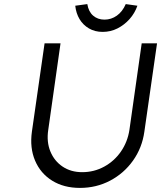

<svg xmlns="http://www.w3.org/2000/svg" viewBox="-20 -912 788 939"><path d="M371 7Q292 7 235 -28.5Q178 -64 151.5 -126.5Q125 -189 136 -268L198 -700H276L216 -277Q207 -218 226.5 -171Q246 -124 286.5 -97Q327 -70 382 -70Q440 -70 489.5 -97Q539 -124 571.5 -171Q604 -218 613 -277L673 -700H748L686 -268Q675 -189 630.5 -126.5Q586 -64 518.5 -28.5Q451 7 371 7ZM482 -756Q444 -756 415 -773Q386 -790 369 -818.5Q352 -847 348 -884L407 -892Q413 -855 435.5 -835.5Q458 -816 491 -816Q524 -816 551.5 -835.5Q579 -855 595 -892L652 -884Q639 -847 613.5 -818.5Q588 -790 554.5 -773Q521 -756 482 -756Z"/></svg>

Font: Lexend Light
Style: Italic
Weight: 300
Italic angle: -8.13011°
Designer: Bonnie Shaver-Troup, Thomas Jockin
Foundry: Lexend
Version: Version 1.007